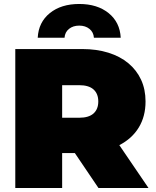

<svg xmlns="http://www.w3.org/2000/svg" viewBox="-20 -947 785 967"><path d="M357 -176H293V0H57V-700H394Q467 -700 526 -681.5Q585 -663 626.5 -628.5Q668 -594 690.5 -545.5Q713 -497 713 -436Q713 -361 679 -305Q645 -249 581 -216L728 0H476ZM379 -518H293V-354H379Q427 -354 451 -375.5Q475 -397 475 -436Q475 -475 451 -496.5Q427 -518 379 -518ZM379 -927Q470 -927 527 -881Q584 -835 588 -757H453Q451 -785 430.5 -801.5Q410 -818 379 -818Q348 -818 327.5 -801.5Q307 -785 305 -757H170Q174 -835 231 -881Q288 -927 379 -927Z"/></svg>

Font: CMG Sans Black
Style: Regular
Weight: 900
Designer: Julieta Ulanovsky
Foundry: Julieta Ulanovsky
Version: Version 7.200